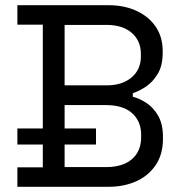

<svg xmlns="http://www.w3.org/2000/svg" viewBox="-20 -720 701 740"><path d="M47 0V-75H145V-625H47V-700H398Q459 -700 506.5 -678Q554 -656 580.5 -616.5Q607 -577 607 -524V-516Q607 -467 588 -435.5Q569 -404 543 -386.5Q517 -369 492 -361V-347Q517 -341 544 -323.5Q571 -306 589.5 -274Q608 -242 608 -193V-183Q608 -126 580.5 -84.5Q553 -43 505.5 -21.5Q458 0 397 0ZM229 -76H388Q454 -76 489 -107Q524 -138 524 -191V-200Q524 -253 489 -284Q454 -315 388 -315H229ZM229 -391H391Q451 -391 487 -421.5Q523 -452 523 -502V-512Q523 -563 487.5 -593.5Q452 -624 391 -624H229ZM47 -163V-225H350V-163Z"/></svg>

Font: Space Grotesk
Style: Regular
Weight: 400
Designer: Florian Karsten
Foundry: Florian Karsten
Version: Version 2.000